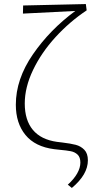

<svg xmlns="http://www.w3.org/2000/svg" viewBox="-20 -731 468 946"><path d="M286 -29Q328 -24 353 -17.5Q378 -11 395.5 7Q413 25 413 59Q413 129 334 195L314 179Q344 152 360 124Q376 96 376 70Q376 44 362.5 31Q349 18 328.5 14Q308 10 274 7L247 4Q153 -8 105.5 -66Q58 -124 58 -215Q58 -341 142 -463Q226 -585 351 -677L93 -664L94 -704L403 -711L407 -680Q323 -624 253.5 -548Q184 -472 143 -386.5Q102 -301 102 -221Q102 -139 142 -91Q182 -43 261 -32Z"/></svg>

Font: Ysabeau Light
Style: Regular
Weight: 300
Designer: Christian Thalmann (Catharsis Fonts)
Version: Version 0.003